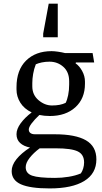

<svg xmlns="http://www.w3.org/2000/svg" viewBox="-20 -825 565 1068"><path d="M402.3 -477.5 400.4 -472.7Q421.4 -458.5 437 -430.2Q452.6 -401.9 452.6 -371.1V-358.9Q452.6 -276.9 399.2 -228.3Q345.7 -179.7 257.3 -179.7Q225.6 -179.7 199.2 -185.5Q172.9 -161.1 156.5 -139.4Q140.1 -117.7 140.1 -104.5Q140.1 -91.8 149.2 -85Q158.2 -78.1 174.8 -78.1H284.2Q400.4 -78.1 458.3 -44.4Q516.1 -10.7 516.1 61.5Q516.1 140.6 448.5 181.9Q380.9 223.1 256.3 223.1Q147.9 223.1 96.4 200.2Q44.9 177.2 44.9 126.5Q44.9 93.8 71.5 60.5Q98.1 27.3 147 -4.4Q111.8 -11.2 91.8 -29.8Q71.8 -48.3 71.8 -78.6Q71.8 -107.4 95 -139.2Q118.2 -170.9 156.2 -199.7Q114.3 -219.7 93 -253.9Q71.8 -288.1 71.8 -327.1V-339.8Q71.8 -435.5 125 -488Q178.2 -540.5 267.1 -540.5Q281.2 -540.5 303 -537.4Q324.7 -534.2 341.8 -529.8H495.1L503.9 -477.5ZM200.7 0Q166.5 25.4 144.8 53.2Q123 81.1 123 105Q123 139.6 158.9 152.1Q194.8 164.6 285.6 164.6Q323.2 164.6 361.6 158.4Q399.9 152.3 429.7 139.6Q438 127.9 442.9 111.6Q447.8 95.2 447.8 78.6Q447.8 34.2 412.4 17.1Q377 0 290 0ZM364.7 -373Q364.7 -424.3 332.5 -453.1Q300.3 -481.9 255.4 -481.9Q232.9 -481.9 212.9 -477.8Q192.9 -473.6 179.2 -467.3Q168.9 -440.9 164.3 -413.6Q159.7 -386.2 159.7 -363.3V-344.7Q159.7 -297.4 194.3 -267.8Q229 -238.3 269 -238.3Q292.5 -238.3 311.3 -241.9Q330.1 -245.6 345.2 -252.9Q353.5 -268.6 359.1 -295.7Q364.7 -322.8 364.7 -354.5ZM301.3 -617.7H220.2V-638.2L251 -804.7H301.3Z"/></svg>

Font: Noticia Text
Style: Regular
Weight: 400
Designer: JM Sole
Foundry: JM Sole
Version: Version 1.003